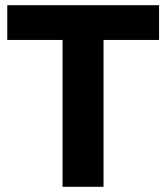

<svg xmlns="http://www.w3.org/2000/svg" viewBox="-20 -720 641 740"><path d="M8 -700H593V-566H379V0H221V-566H8Z"/></svg>

Font: Gontserrat SemiBold
Style: Regular
Weight: 600
Designer: Julieta Ulanovsky
Foundry: Julieta Ulanovsky
Version: Version 6.001